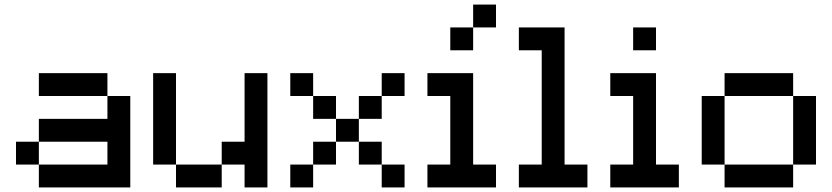

<svg xmlns="http://www.w3.org/2000/svg" viewBox="-20 -820 3640 840"><path d="M50 -100V-200H150V-300H450V-400H150V-500H450V-400H550V0H150V-100ZM150 -100H450V-200H150Z M950 0H750V-100H650V-500H750V-100H950V-200H1050V-500H1150V0H1050V-100H950Z M1250 0V-100H1350V-200H1450V-300H1350V-400H1250V-500H1350V-400H1450V-300H1550V-400H1650V-500H1750V-400H1650V-300H1550V-200H1650V-100H1750V0H1650V-100H1550V-200H1450V-100H1350V0Z M1850 0V-100H1950V-400H1850V-500H2050V-100H2150V0ZM1950 -600V-700H2050V-800H2150V-700H2050V-600Z M2250 0V-100H2350V-600H2250V-700H2450V-100H2550V0Z M2650 0V-100H2750V-400H2650V-500H2850V-100H2950V0ZM2750 -600V-700H2850V-600Z M3450 0H3150V-100H3050V-400H3150V-500H3450V-400H3550V-100H3450ZM3150 -100H3450V-400H3150Z"/></svg>

Font: Matrix Sans
Style: Regular
Weight: 400
Designer: Brad Neil
Version: Version 1.100